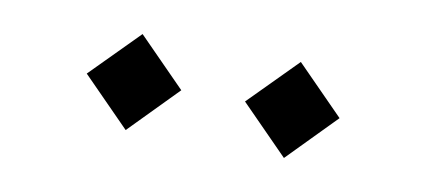

<svg xmlns="http://www.w3.org/2000/svg" viewBox="-32 -862 684 308"><g transform="rotate(10 310.0 -708.0)"><path d="M104 -708.2 181.2 -786.2 258 -708.2 181.2 -629.8ZM361.8 -708.2 439 -786.2 515.8 -708.2 439 -629.8Z"/></g></svg>

Font: Monaspace Krypton Var
Style: Regular
Weight: 400
Designer: Riley Cran and the Lettermatic Team
Version: Version 1.101 (Monaspace Krypton Var)